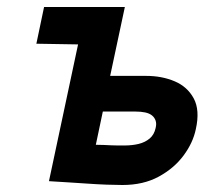

<svg xmlns="http://www.w3.org/2000/svg" viewBox="-20 -520 585 549"><path d="M106 -500 84 -395 204 -393H261L283 -500ZM398 -303H295L337 -500H226L120 -2Q120 -2 135.5 -1Q151 0 176 1.5Q201 3 229.5 5Q258 7 284.5 8Q311 9 330 9Q390 9 434 -15Q478 -39 505 -75.5Q532 -112 540 -151Q552 -205 534 -238.5Q516 -272 479.5 -287.5Q443 -303 398 -303ZM335 -104Q328 -104 318.5 -104Q309 -104 298.5 -104.5Q288 -105 276.5 -105.5Q265 -106 254 -106L274 -201H368Q383 -201 395 -198.5Q407 -196 414.5 -190Q422 -184 425 -175Q428 -166 425 -154Q421 -135 408 -124Q395 -113 376.5 -108.5Q358 -104 335 -104Z"/></svg>

Font: Advent Pro
Style: Italic
Weight: 400
Italic angle: -12°
Designer: VivaRado, Andreas Kalpakidis
Foundry: VivaRado, Andreas Kalpakidis
Version: Version 3.000